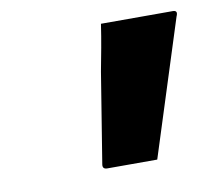

<svg xmlns="http://www.w3.org/2000/svg" viewBox="-47 -802 460 416"><g transform="rotate(-10 182.5 -594.5)"><path d="M268 -439H158Q147 -439 149 -450L181 -648Q186 -674 190.5 -698.5Q195 -723 199 -750H357Q369 -750 363 -737Z"/></g></svg>

Font: Recursive Sn Lnr St
Style: Bold Italic
Weight: 700
Italic angle: -15°
Version: Version 1.079;hotconv 1.0.112;makeotfexe 2.5.65598; ttfautoh